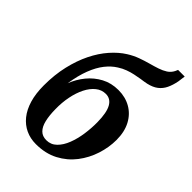

<svg xmlns="http://www.w3.org/2000/svg" viewBox="-250 -974 1097 1097"><g transform="rotate(45 299.0 -425.0)"><path d="M578 -862 572 -817Q565 -780.5 551.8 -753Q538.5 -725.5 515.5 -707.8Q492.5 -690 455 -681.5Q445 -679.5 433.2 -677.5Q421.5 -675.5 409 -674Q388.5 -670.5 365.5 -665.8Q342.5 -661 318.5 -652.2Q294.5 -643.5 271.5 -628.5Q239 -608.5 211.5 -573.8Q184 -539 163.8 -486.8Q143.5 -434.5 132.5 -362Q150.5 -410 183.5 -450.5Q216.5 -491 262.2 -515.5Q308 -540 365 -540Q421.5 -540 465.2 -515Q509 -490 534 -443Q559 -396 559 -330Q559 -270.5 539.5 -210Q520 -149.5 481.5 -99.2Q443 -49 384.8 -18.2Q326.5 12.5 249.5 12.5Q204.5 12.5 167 -5Q129.5 -22.5 102 -56.5Q74.5 -90.5 59.5 -140.8Q44.5 -191 44.5 -257Q44.5 -343 61.5 -416Q78.5 -489 107.5 -547.8Q136.5 -606.5 174.8 -650Q213 -693.5 255.5 -720Q287.5 -740 319.8 -751.8Q352 -763.5 382.5 -771.8Q413 -780 439.2 -788.8Q465.5 -797.5 485.8 -810.5Q506 -823.5 517.5 -846L524.5 -862ZM330 -473.5Q296.5 -473.5 269.8 -452Q243 -430.5 224.2 -393.2Q205.5 -356 196 -308.2Q186.5 -260.5 187.5 -208Q188 -157 196.8 -120.5Q205.5 -84 224.8 -64.8Q244 -45.5 276 -45.5Q312.5 -45.5 338.5 -71Q364.5 -96.5 380.5 -138Q396.5 -179.5 403.5 -228.5Q410.5 -277.5 410 -324.5Q409 -402.5 388.5 -438Q368 -473.5 330 -473.5Z"/></g></svg>

Font: Merriweather 20pt
Style: Bold Italic
Weight: 700
Italic angle: -7.8°
Version: Version 2.101